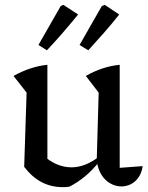

<svg xmlns="http://www.w3.org/2000/svg" viewBox="-20 -765 614 794"><path d="M475 -71 570 -78Q566 -50 552.5 -31Q539 -12 520.5 -3Q502 6 482 6Q459 6 437 -6Q415 -18 400 -41.5Q385 -65 380 -100L388 -382L335 -451Q403 -490 475 -497ZM267 7Q260 8 253.5 8.5Q247 9 241 9Q192 9 152.5 -11.5Q113 -32 80 -75L160 -121Q215 -73 276 -73Q331 -73 388 -116L390 -96Q363 -62 332.5 -36.5Q302 -11 267 7ZM80 -75 90 -382 36 -451Q106 -490 176 -497V-88ZM139 -579 231 -740 242 -745 303 -705Q272 -667 240 -630Q208 -593 174 -557ZM309 -579 401 -740 413 -745 473 -705Q443 -667 410.5 -630Q378 -593 345 -557Z"/></svg>

Font: Piazzolla 24pt Medium
Style: Regular
Weight: 500
Designer: Juan Pablo del Peral
Foundry: Huerta Tipografica
Version: Version 2.005